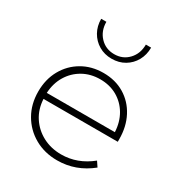

<svg xmlns="http://www.w3.org/2000/svg" viewBox="-174 -853 924 985"><g transform="rotate(30 287.5 -361.0)"><path d="M504.9 -62Q416 9.8 306.2 9.8Q231.4 9.8 172.6 -23.7Q113.8 -57.1 80.1 -115.5Q46.4 -173.8 46.4 -248.5Q46.4 -320.8 77.9 -377.2Q109.4 -433.6 164.6 -465.8Q219.7 -498 290 -498Q360.4 -498 414.3 -465.6Q468.3 -433.1 498.5 -375.5Q528.8 -317.9 528.8 -242.7V-228.5H88.9Q91.8 -169.4 121.3 -124Q150.9 -78.6 199.7 -52.7Q248.5 -26.9 309.1 -26.9Q404.8 -26.9 484.9 -91.8ZM87.9 -263.7H491.2Q488.3 -322.3 462.2 -366.7Q436 -411.1 392.1 -436.3Q348.1 -461.4 291.5 -461.4Q234.9 -461.4 189.9 -436Q145 -410.6 118.2 -366.5Q91.3 -322.3 87.9 -263.7ZM435.5 -732.4Q435.5 -689.5 416.5 -655.3Q397.5 -621.1 364 -601.3Q330.6 -581.5 287.6 -581.5Q245.1 -581.5 211.7 -601.3Q178.2 -621.1 158.9 -655.3Q139.6 -689.5 139.6 -732.4H170.4Q170.4 -678.7 203.6 -643.6Q236.8 -608.4 287.6 -608.4Q338.4 -608.4 371.3 -643.6Q404.3 -678.7 404.3 -732.4Z"/></g></svg>

Font: Kumbh Sans ExtraLight
Style: Regular
Weight: 250
Version: Version 1.005